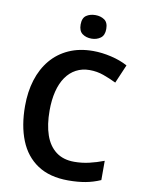

<svg xmlns="http://www.w3.org/2000/svg" viewBox="-100 -991 799 1069"><g transform="rotate(10 300.0 -456.5)"><path d="M373 -616Q331 -616 297 -598Q263 -580 239.5 -546Q216 -512 204 -464Q192 -416 192 -356Q192 -275 212 -217.5Q232 -160 273 -129Q314 -98 376 -98Q419 -98 460 -107.5Q501 -117 543 -133V-24Q502 -6 458.5 2Q415 10 361 10Q256 10 187.5 -35.5Q119 -81 86 -163.5Q53 -246 53 -357Q53 -438 74 -505Q95 -572 136 -621Q177 -670 237 -697Q297 -724 374 -724Q424 -724 477 -711.5Q530 -699 570 -677L525 -572Q490 -589 452.5 -602.5Q415 -616 373 -616ZM352 -923Q381 -923 402.5 -908.5Q424 -894 424 -857Q424 -821 402.5 -805.5Q381 -790 352 -790Q321 -790 300 -805.5Q279 -821 279 -857Q279 -894 300 -908.5Q321 -923 352 -923Z"/></g></svg>

Font: Noto Sans Display SemiBold
Style: Regular
Weight: 600
Designer: Monotype Design Team
Foundry: Monotype Imaging Inc.
Version: Version 2.003